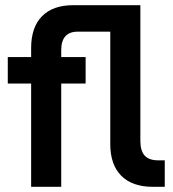

<svg xmlns="http://www.w3.org/2000/svg" viewBox="-20 -720 665 740"><path d="M569 0Q490 0 447.5 -42.5Q405 -85 405 -165V-598H280Q216 -598 216 -527V-500H310V-398H216V0H100V-398H10V-500H100V-535Q100 -615 142 -657.5Q184 -700 262 -700H521V-177Q521 -138 538 -120Q555 -102 590 -102H615V0H569Z"/></svg>

Font: Retni Sans
Style: Bold
Weight: 700
Designer: Vitaly Kuzmin
Foundry: ParaType Ltd.
Version: Version 1.00;March 2, 2019;FontCreator 11.5.0.2425 64-bit; t